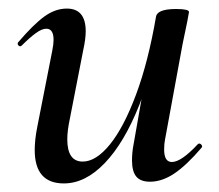

<svg xmlns="http://www.w3.org/2000/svg" viewBox="-20 -415 512 448"><path d="M61 -65Q61 -89 67 -119L102 -297Q105 -312 105 -322Q105 -348 88 -348Q78 -348 64 -338Q50 -328 31 -309Q29 -307 27 -307Q24 -307 22 -310.5Q20 -314 23 -317Q58 -358 83.5 -376.5Q109 -395 136 -395Q180 -395 180 -342Q180 -324 174 -297L143 -138Q137 -110 137 -90Q137 -38 173 -38Q204 -38 236.5 -78Q269 -118 297.5 -194.5Q326 -271 344 -376L360 -375Q340 -258 305 -170Q270 -82 224.5 -34.5Q179 13 129 13Q61 13 61 -65ZM288 -41Q288 -60 292 -80L344 -376Q347 -394 391 -394Q421 -394 421 -387L417 -365Q407 -318 406 -312L365 -89Q363 -80 363 -66Q363 -37 381 -37Q403 -37 442 -79Q443 -80 445 -80Q448 -80 450.5 -76.5Q453 -73 450 -70Q415 -29 386.5 -10Q358 9 330 9Q308 9 298 -3Q288 -15 288 -41Z"/></svg>

Font: Cormorant Infant SemiBold
Style: Italic
Weight: 600
Italic angle: -10°
Designer: Christian Thalmann (Catharsis Fonts)
Foundry: Catharsis Fonts
Version: Version 4.000